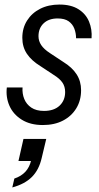

<svg xmlns="http://www.w3.org/2000/svg" viewBox="-20 -539 434 843"><path d="M168 10Q113 10 75.5 -13.5Q38 -37 21.5 -74.5Q5 -112 10 -155H79Q77 -128 86.5 -104.5Q96 -81 117.5 -66.5Q139 -52 173 -52Q217 -52 241.5 -75Q266 -98 266 -135Q266 -159 254 -176.5Q242 -194 216 -210L157 -249Q118 -273 98 -303Q78 -333 78 -373Q78 -416 99 -449Q120 -482 156.5 -500.5Q193 -519 241 -519Q292 -519 324.5 -498.5Q357 -478 371 -444Q385 -410 382 -371H314Q314 -393 306.5 -413Q299 -433 281.5 -445.5Q264 -458 233 -458Q194 -458 171.5 -436.5Q149 -415 149 -380Q149 -359 161 -341Q173 -323 199 -306L258 -267Q297 -243 316.5 -212.5Q336 -182 336 -143Q336 -98 315 -63.5Q294 -29 256.5 -9.5Q219 10 168 10ZM34 284 43 245Q73 235 91.5 215Q110 195 117 164L144 168H61L83 71H183L163 155Q151 207 120 238Q89 269 34 284Z"/></svg>

Font: Instrument Sans SemiCondensed
Style: Italic
Weight: 400
Width: 4
Italic angle: -13°
Designer: Rodrigo Fuenzalida
Foundry: fragTYPE
Version: Version 1.000;gftools[0.9.28]